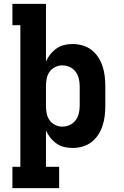

<svg xmlns="http://www.w3.org/2000/svg" viewBox="-20 -755 640 990"><path d="M44 215V105H85V-625H44V-735H217V-438Q226 -458 240 -475.5Q254 -493 272 -505.5Q290 -518 311.5 -523Q333 -528 355 -528Q381 -528 406.5 -520.5Q432 -513 452.5 -497Q473 -481 487 -459Q501 -437 509 -412.5Q517 -388 520 -362Q523 -336 523 -310V-210Q523 -184 520 -158Q517 -132 509 -107.5Q501 -83 487 -61Q473 -39 452.5 -23Q432 -7 406.5 0.5Q381 8 355 8Q333 8 311.5 3Q290 -2 272 -14.5Q254 -27 240 -44.5Q226 -62 217 -82V105H285V215ZM301 -102Q321 -102 339.5 -110.5Q358 -119 370 -135Q382 -151 386.5 -170.5Q391 -190 391 -210V-310Q391 -330 386.5 -349.5Q382 -369 370 -385Q358 -401 339.5 -409.5Q321 -418 301 -418Q282 -418 264 -409Q246 -400 235 -384Q224 -368 220.5 -348.5Q217 -329 217 -310V-210Q217 -191 220.5 -171.5Q224 -152 235 -136Q246 -120 264 -111Q282 -102 301 -102Z"/></svg>

Font: Iosevka Etoile Extrabold
Style: Regular
Weight: 800
Designer: Belleve Invis
Foundry: Belleve Invis
Version: Version 22.1.2; ttfautohint (v1.8.4)